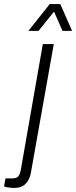

<svg xmlns="http://www.w3.org/2000/svg" viewBox="-105 -743 375 946"><path d="M-35 183Q-43 183 -53 182Q-63 181 -71.5 179.5Q-80 178 -85 175L-78 136H-46Q-24 136 -15 126Q-6 116 -2 91L106 -526H160L49 98Q45 126 34 145.5Q23 165 6 174Q-11 183 -35 183ZM35 -591 140 -723H192L250 -591H203L151 -709H180L85 -591Z"/></svg>

Font: Archivo Condensed ExtraLight
Style: Italic
Weight: 250
Width: 3
Italic angle: -10°
Designer: Hector Gatti
Foundry: Omnibus-Type
Version: Version 2.001